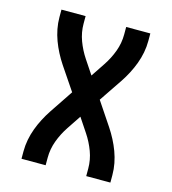

<svg xmlns="http://www.w3.org/2000/svg" viewBox="-109 -825 819 914"><g transform="rotate(15 300.0 -367.5)"><path d="M81 0V-37Q81 -66 86.5 -94.5Q92 -123 102 -150Q112 -177 125.5 -203Q139 -229 155 -253L232 -368L155 -482Q139 -506 125.5 -532Q112 -558 102 -585Q92 -612 86.5 -640.5Q81 -669 81 -698V-735H200V-698Q200 -655 215 -614.5Q230 -574 254 -538L300 -469L346 -538Q370 -574 385 -614.5Q400 -655 400 -698V-735H519V-698Q519 -669 513.5 -640.5Q508 -612 498 -585Q488 -558 474.5 -532Q461 -506 445 -482L368 -368L445 -253Q461 -229 474.5 -203Q488 -177 498 -150Q508 -123 513.5 -94.5Q519 -66 519 -37V0H400V-37Q400 -80 385 -120.5Q370 -161 346 -197L300 -266L254 -197Q230 -161 215 -120.5Q200 -80 200 -37V0Z"/></g></svg>

Font: Iosevka Curly Extended
Style: Bold
Weight: 700
Width: 7
Monospace: yes
Designer: Belleve Invis
Foundry: Belleve Invis
Version: Version 11.1.0; ttfautohint (v1.8.3)